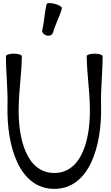

<svg xmlns="http://www.w3.org/2000/svg" viewBox="-20 -1160 710 1231"><path d="M320 -951C334 -1004 363 -1053 377 -1107C379 -1115 359 -1128 332 -1135C305 -1143 281 -1142 279 -1133C265 -1080 265 -1023 251 -969C247 -954 259 -938 278 -933C297 -927 315 -935 320 -951ZM18 -800C18 -694 31 -588 28 -481C22 -221 104 51 328 51C552 51 634 -221 628 -481C625 -588 638 -694 638 -800C637 -809 615 -816 587 -816C558 -816 536 -808 536 -800C537 -692 554 -586 556 -479C562 -271 506 -51 328 -51C150 -51 94 -271 100 -479C102 -586 119 -692 120 -800C120 -808 98 -816 69 -816C41 -816 19 -809 18 -800Z"/></svg>

Font: Nupuram Condensed Medium
Style: Regular
Weight: 500
Width: 3
Designer: Santhosh Thottingal (santhosh.thottingal@gmail.com)
Foundry: SMC
Version: Version 1.000